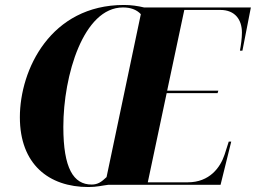

<svg xmlns="http://www.w3.org/2000/svg" viewBox="-20 -744 1030 773"><path d="M336 9C370 9 391 3 416 0H868L911 -174H901L884 -121C867 -70 824 -10 736 -10H575L651 -369H856L859 -379H653L722 -704H867C927 -704 954 -664 954 -613C954 -589 950 -562 946 -540H956L990 -714H560C535 -720 508 -724 479 -724C184 -724 60 -464 60 -272C60 -83 176 9 336 9ZM349 -1C276 -1 235 -66 235 -233C235 -441 316 -714 475 -714C505 -714 529 -706 547 -687L409 -31C389 -12 374 -1 349 -1Z"/></svg>

Font: Noto Serif Display SemiCondensed ExtraBold
Style: Italic
Weight: 800
Width: 4
Italic angle: -12°
Designer: Monotype Design Team
Foundry: Monotype Imaging Inc.
Version: Version 2.009